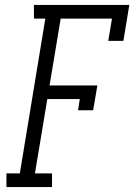

<svg xmlns="http://www.w3.org/2000/svg" viewBox="-20 -755 542 775"><path d="M6 0V-55H60L163 -680H117V-735H502L478 -590H417L432 -680H225L180 -410H373L356 -310H295L302 -355H171L121 -55H190V0Z"/></svg>

Font: Iosevka Slab Light Oblique
Style: Regular
Weight: 300
Italic angle: -9°
Monospace: yes
Designer: Belleve Invis
Foundry: Belleve Invis
Version: Version 11.1.1; ttfautohint (v1.8.3)